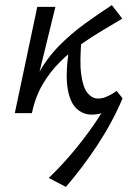

<svg xmlns="http://www.w3.org/2000/svg" viewBox="-20 -443 532 752"><path d="M78 0Q92 -85 127 -149Q162 -213 210 -262Q258 -311 312 -350Q366 -389 418 -423L459 -370Q424 -349 382.5 -324.5Q341 -300 297.5 -269.5Q254 -239 215 -200.5Q176 -162 147 -112.5Q118 -63 105 0ZM238 289 171 254Q218 209 262 157Q306 105 344.5 50Q383 -5 411 -60L460 -58Q422 33 363 123Q304 213 238 289ZM38 0 126 -416H197L95 0ZM340 6Q305 6 279.5 -18Q254 -42 245 -96Q236 -150 249 -243L300 -296Q291 -204 298 -152Q305 -100 323 -78.5Q341 -57 364 -57Q378 -57 391.5 -62Q405 -67 417 -74Q429 -81 437 -87L460 -58Q432 -30 403.5 -12Q375 6 340 6Z"/></svg>

Font: Ysabeau Infant Medium
Style: Italic
Weight: 500
Italic angle: -12°
Designer: Christian Thalmann (Catharsis Fonts)
Version: Version 2.001;gftools[0.9.30]; featfreeze: ss01,ss02,lnum